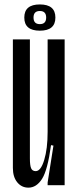

<svg xmlns="http://www.w3.org/2000/svg" viewBox="-20 -847 354 878"><path d="M275.6 0H197.8V-12.2L224.4 -181.1L213.3 -183.3Q197.8 -68.9 172.2 -28.9Q146.7 11.1 110 11.1Q78.9 11.1 58.9 -13.3Q38.9 -37.8 38.9 -78.9V-666.7H116.7V-122.2Q116.7 -91.1 122.2 -77.8Q127.8 -64.4 143.3 -64.4Q166.7 -64.4 182.2 -115.6Q197.8 -166.7 197.8 -244.4V-666.7H275.6ZM191.1 -766.7Q191.1 -736.7 162.2 -736.7Q133.3 -736.7 133.3 -766.7Q133.3 -796.7 162.2 -796.7Q191.1 -796.7 191.1 -766.7ZM91.1 -766.7Q91.1 -706.7 162.2 -706.7Q233.3 -706.7 233.3 -766.7Q233.3 -826.7 162.2 -826.7Q91.1 -826.7 91.1 -766.7Z"/></svg>

Font: Le Murmure
Style: Regular
Weight: 600
Width: 2
Designer: Jeremy Landes, Alexander Slobzheninov (Cyrillic)
Foundry: Velvetyne Type Foundry
Version: Version 1.0